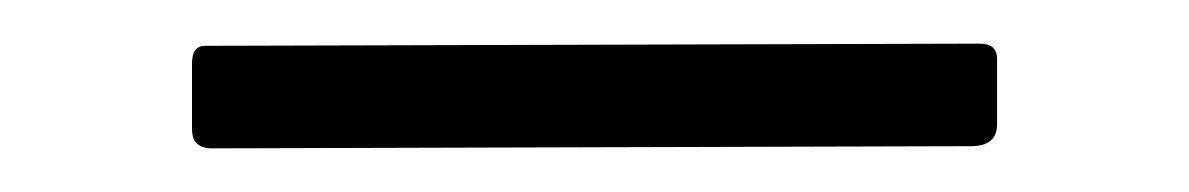

<svg xmlns="http://www.w3.org/2000/svg" viewBox="-20 38 545 88"><path d="M437 95Q437 105 425 105L77 106Q73 106 70.5 104Q68 102 68 97V67Q68 59 74 59L429 58Q437 58 437 65Z"/></svg>

Font: Libre Franklin Thin ExtraLight
Style: Regular
Weight: 250
Version: Version 3.000